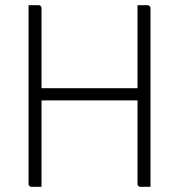

<svg xmlns="http://www.w3.org/2000/svg" viewBox="-20 -720 690 740"><path d="M90 -700Q100 -700 109.5 -700Q119 -700 129 -700Q134 -700 137 -697Q140 -694 140 -689Q140 -603 140 -517Q140 -431 140 -344.5Q140 -258 140 -172Q140 -86 140 0Q130 0 120.5 0Q111 0 101 0Q98 0 95.5 -1.5Q93 -3 91.5 -5.5Q90 -8 90 -11Q90 -109 90 -207.5Q90 -306 90 -404.5Q90 -503 90 -601Q90 -626 90 -650.5Q90 -675 90 -700ZM126 -380H482Q490 -380 498 -380Q506 -380 513 -380L535 -390V-333H137Q134 -333 132 -334Q130 -335 128.5 -336.5Q127 -338 126.5 -340Q126 -342 126 -344ZM560 0Q550 0 540.5 0Q531 0 521 0Q518 0 515.5 -1.5Q513 -3 511.5 -5.5Q510 -8 510 -11Q510 -97 510 -183Q510 -269 510 -355.5Q510 -442 510 -528Q510 -614 510 -700Q520 -700 529.5 -700Q539 -700 549 -700Q551 -700 553 -699Q555 -698 556.5 -696.5Q558 -695 559 -693Q560 -691 560 -689Q560 -616 560 -542Q560 -468 560 -394.5Q560 -321 560 -247.5Q560 -174 560 -100Q560 -75 560 -50Q560 -25 560 0Z"/></svg>

Font: Recursive Sans Linear Light
Style: Regular
Weight: 300
Version: Version 1.085